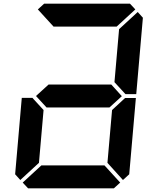

<svg xmlns="http://www.w3.org/2000/svg" viewBox="-20 -1020 856 1040"><path d="M185 -969 219 -1000H684L713 -969L612 -876H270ZM726 -955 754 -924 718 -510H660L656 -514L600 -575L625 -862ZM653 -485 658 -489H716L680 -76L646 -45L562 -138L587 -424ZM631 -31 597 0H132L103 -31L204 -124H546ZM90 -45 62 -76 98 -490H156L160 -485L216 -424L191 -138ZM583 -562 640 -499 573 -438H232L175 -500L243 -562Z"/></svg>

Font: DSEG7 Classic
Style: BoldItalic
Weight: 700
Italic angle: -5°
Designer: Keshikan(Twitter:@keshinomi_88pro)
Version: Version 0.46